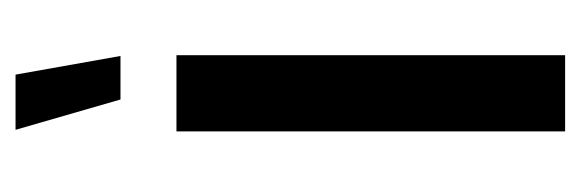

<svg xmlns="http://www.w3.org/2000/svg" viewBox="-270 -477 747 247"><g transform="rotate(-90 103.5 -353.5)"><path d="M156 0H58V-500H156ZM155 -572H99L60 -707H131Z"/></g></svg>

Font: Kulim Park SemiBold
Style: Regular
Weight: 600
Designer: Noponies / Dale Sattler
Foundry: Noponies
Version: Version 1.000; ttfautohint (v1.8.3)